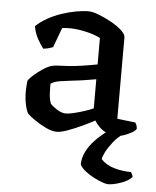

<svg xmlns="http://www.w3.org/2000/svg" viewBox="-51 -544 642 788"><g transform="rotate(5 270.0 -150.0)"><path d="M194 4Q175 4 149 -8.5Q123 -21 101 -36.5Q79 -52 72 -60Q65 -70 59.5 -95Q54 -120 54 -151Q54 -163 55 -173.5Q56 -184 57 -194Q59 -199 69.5 -209.5Q80 -220 95.5 -232Q111 -244 126.5 -253Q142 -262 153 -264Q160 -266 177.5 -267Q195 -268 217 -269Q231 -270 246 -271.5Q261 -273 276.5 -275.5Q292 -278 307.5 -280.5Q323 -283 338 -286V-395Q313 -408 276.5 -416Q240 -424 211 -424Q202 -424 194 -423.5Q186 -423 180 -422L150 -341Q146 -340 137.5 -336.5Q129 -333 110 -331Q101 -342 87 -366.5Q73 -391 68 -420Q88 -439 114.5 -454Q141 -469 170.5 -479Q200 -489 229 -494.5Q258 -500 283 -500Q299 -500 325 -490Q351 -480 377 -465.5Q403 -451 420.5 -435Q438 -419 438 -407V-71L513 -62Q515 -59 518 -52.5Q521 -46 521 -36Q515 -27 500 -19Q485 -11 468.5 -5.5Q452 0 440 0Q421 0 402.5 -8Q384 -16 370.5 -29Q357 -42 349 -56Q327 -44 297 -30Q267 -16 239.5 -6Q212 4 194 4ZM226 -74Q237 -74 258.5 -79Q280 -84 302.5 -91.5Q325 -99 338 -105V-225Q316 -221 290 -217Q264 -213 243 -211Q217 -208 191 -204Q165 -200 152 -190Q152 -174 153 -150.5Q154 -127 161 -109Q169 -99 188.5 -86.5Q208 -74 226 -74ZM422 200Q416 200 400 194.5Q384 189 364.5 179Q345 169 328.5 156Q312 143 305 129Q305 102 318 76Q331 50 353 27Q375 4 400 -14L475 -15Q447 3 428 27Q409 51 399 71Q389 91 389 100Q409 122 442.5 132Q476 142 513 142Q515 145 518 151Q521 157 521 162Q507 178 476 189Q445 200 422 200Z"/></g></svg>

Font: Texturina 12pt Medium
Style: Regular
Weight: 500
Designer: Guillermo Torres Carreño
Foundry: Omnibus-Type
Version: Version 1.002